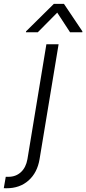

<svg xmlns="http://www.w3.org/2000/svg" viewBox="-112 -776 449 1000"><path d="M129.6 -545.5H193.2L94.1 52.9Q82.4 123.2 36.8 163.9Q-8.9 204.5 -77.8 204.5Q-87 204.5 -92.3 204.2L-82 144.9H-68.5Q-29.5 144.9 -3.2 120.7Q23.1 96.6 30.9 52.9ZM84.9 -608H23.1L23.8 -612.9L168.3 -755.7H221.2L317.1 -612.9L316.8 -608H252.8L186.1 -710.2Z"/></svg>

Font: Karasuma Gothic
Style: Light Italic
Weight: 300
Italic angle: 9.39998°
Designer: Rasmus Andersson / Ryoko Nishizuka
Foundry: rsms
Version: Version 1.00